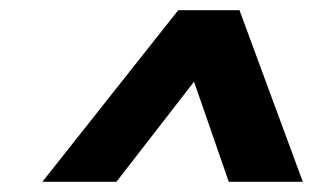

<svg xmlns="http://www.w3.org/2000/svg" viewBox="-20 -739 614 376"><path d="M329 -719H449L573 -383H428L360 -579L208 -383H63Z"/></svg>

Font: Prompt SemiBold
Style: Italic
Weight: 600
Italic angle: -12°
Designer: Katatrad Team
Foundry: CadsonDemak
Version: Version 1.001